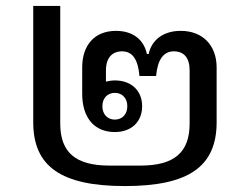

<svg xmlns="http://www.w3.org/2000/svg" viewBox="-20 -615 828 647"><path d="M92 -595V-203C92 -54 186 12 401 12C616 12 710 -54 710 -203V-388C710 -461 664 -511 589 -511C531 -511 491 -481 481 -433H475C465 -481 428 -511 371 -511C297 -511 257 -461 257 -388V-299C257 -218 298 -170 367 -170C422 -170 459 -204 459 -257C459 -310 422 -344 367 -344C356 -344 346 -342 337 -340V-378C337 -421 359 -442 391 -442C428 -442 445 -413 450 -359H506C511 -413 530 -442 566 -442C599 -442 619 -421 619 -378V-199C619 -101 567 -57 453 -57H349C235 -57 183 -101 183 -199V-595ZM367 -212C342 -212 325 -230 325 -257C325 -284 342 -302 367 -302C392 -302 409 -284 409 -257C409 -230 392 -212 367 -212Z"/></svg>

Font: IBM Plex Thai Looped Text
Style: Regular
Weight: 450
Designer: Mike Abbink, Paul van der Laan, Pieter van Rosmalen, Ben Mitchell, Mark Frömberg
Foundry: Bold Monday
Version: Version 1.0